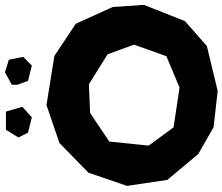

<svg xmlns="http://www.w3.org/2000/svg" viewBox="-82 -806 906 782"><g transform="rotate(-90 371.0 -415.0)"><path d="M417 -796.9 432.6 -753.9 495.1 -738.3 530.3 -773.4 518.6 -832 467.8 -847.7 417 -820.3ZM202.1 -793 221.7 -753.9 284.2 -738.3 327.1 -777.3 307.6 -843.8H233.4ZM301.8 -501 418.9 -505.9 541 -429.7 580.1 -322.3 533.2 -190.4 405.3 -136.7 243.2 -161.1 168.9 -262.7 185.5 -422.9ZM334 -678.7 179.7 -626 58.6 -507.8 4.9 -350.6 29.3 -186.5 134.8 -60.5 244.1 2 391.6 18.6 574.2 -25.4 675.8 -114.3 742.2 -282.2 733.4 -409.2 665 -559.6 534.2 -646.5Z"/></g></svg>

Font: MaokenAssortedSans-Lite
Style: Lite
Weight: 400
Version: Version 1.400